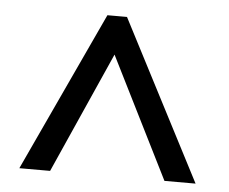

<svg xmlns="http://www.w3.org/2000/svg" viewBox="-40 -765 653 547"><g transform="rotate(5 286.0 -491.0)"><path d="M34 -263 246 -719H302L538 -263H449L276 -609L122 -263Z"/></g></svg>

Font: Noto Sans Myanmar Medium
Style: Regular
Weight: 500
Designer: Monotype Design Team
Foundry: Monotype Imaging Inc.
Version: Version 2.107; ttfautohint (v1.8.4.7-5d5b)